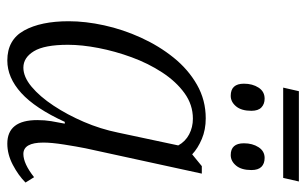

<svg xmlns="http://www.w3.org/2000/svg" viewBox="-180 -668 857 538"><g transform="rotate(90 249.0 -398.5)"><path d="M225 -763 235 -807H488L478 -763ZM248 -616Q214 -616 214 -653Q214 -677 225 -694Q236 -711 256 -711Q271 -711 280.5 -702Q290 -693 290 -674Q290 -646 277.5 -631Q265 -616 248 -616ZM414 -616Q381 -616 381 -653Q381 -677 392 -694Q403 -711 422 -711Q438 -711 447 -702Q456 -693 456 -674Q456 -646 443.5 -631Q431 -616 414 -616ZM149 10Q91 10 65 -37Q39 -84 39 -162Q39 -209 50.5 -261.5Q62 -314 85 -364.5Q108 -415 141 -456Q174 -497 217 -521.5Q260 -546 311 -546Q343 -546 369 -535Q395 -524 412 -508L445 -535H466L395 -209Q390 -184 384.5 -149Q379 -114 379 -91Q379 -35 411 -35Q438 -35 476 -65L491 -41Q471 -21 441.5 -5.5Q412 10 382 10Q316 10 316 -74Q316 -95 319 -113Q322 -131 326 -151H321Q283 -68 240 -29Q197 10 149 10ZM169 -35Q195 -35 222.5 -58Q250 -81 275.5 -119.5Q301 -158 321 -204.5Q341 -251 351 -300L387 -469Q376 -489 356 -499.5Q336 -510 312 -510Q273 -510 240.5 -486.5Q208 -463 182.5 -424Q157 -385 140 -338.5Q123 -292 114 -245.5Q105 -199 105 -160Q105 -94 123 -64.5Q141 -35 169 -35Z"/></g></svg>

Font: Noto Serif SemiCondensed Light
Style: Italic
Weight: 300
Width: 4
Italic angle: -12°
Designer: Monotype Design Team
Foundry: Monotype Imaging Inc.
Version: Version 2.013; ttfautohint (v1.8.4.7-5d5b)